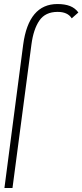

<svg xmlns="http://www.w3.org/2000/svg" viewBox="-20 -723 409 953"><path d="M265 -703Q302 -703 327.5 -693Q353 -683 369 -661L336 -632Q316 -664 266 -664Q205 -664 175.5 -621Q146 -578 136 -502L42 210H2L95 -501Q122 -703 265 -703Z"/></svg>

Font: Bellota Text Light
Style: Italic
Weight: 300
Italic angle: -7.5°
Designer: Kemie Guaida
Foundry: Kemie Guaida
Version: Version 4.001